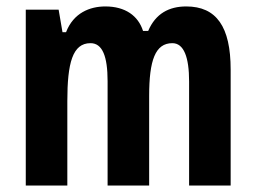

<svg xmlns="http://www.w3.org/2000/svg" viewBox="-20 -576 795 596"><path d="M558 -556C505 -556 463 -534 440 -480H424C409 -527 369 -556 307 -556C259 -556 208 -536 185 -476H174L162 -546H60V0H189V-262C189 -380 205 -442 261 -442C298 -442 314 -401 314 -324V0H443V-278C443 -389 462 -442 515 -442C551 -442 567 -398 567 -323V0H696V-360C696 -493 652 -556 558 -556Z"/></svg>

Font: Noto Sans Gurmukhi UI ExtraCondensed
Style: Bold
Weight: 700
Width: 2
Designer: Jelle Bosma - Monotype Design Team
Foundry: Monotype Imaging Inc.
Version: Version 2.004